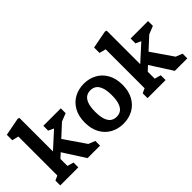

<svg xmlns="http://www.w3.org/2000/svg" viewBox="-34 -1346 1929 1929"><g transform="rotate(-45 930.0 -382.0)"><path d="M40.9 -68.5 123.2 -106.6 90.4 -50.4V-676.1L122.4 -636.6L20.9 -662V-739.3L212.4 -776L230.3 -770V-50.8L197.8 -96.6L297.5 -68.5V0H40.9ZM272.5 -244.1 364.7 -342.7 557.4 -62.4 457.8 -125.4 606.1 -66.8V0H428.5ZM212.8 -277.4 456 -498.4 426.1 -436.8 344.1 -475.2V-543.8H592.3V-475.2L483.9 -432.2L568.7 -498.4L212.8 -170.5Z M661.2 -272.1Q661.2 -361.4 696.9 -425.5Q732.6 -489.7 793.8 -522.7Q855.1 -555.8 930 -555.8Q1004.9 -555.8 1066.2 -522.7Q1127.4 -489.7 1163.1 -425.5Q1198.8 -361.4 1198.8 -272.1Q1198.8 -182.3 1163.1 -118.2Q1127.4 -54.1 1066.2 -21Q1004.9 12 930 12Q855.1 12 793.8 -21Q732.6 -54.1 696.9 -118.2Q661.2 -182.3 661.2 -272.1ZM1048.4 -274.2Q1048.4 -344.6 1032.6 -386.4Q1016.8 -428.2 990.6 -445.3Q964.4 -462.3 930 -462.3Q895.6 -462.3 869.4 -445.3Q843.2 -428.2 827.4 -386.4Q811.6 -344.6 811.6 -274.2Q811.6 -203.3 827.4 -161.7Q843.2 -120.1 869.4 -103Q895.6 -86 930 -86Q964.4 -86 990.6 -103Q1016.8 -120.1 1032.6 -161.7Q1048.4 -203.3 1048.4 -274.2Z M1280.9 -68.5 1363.2 -106.6 1330.4 -50.4V-676.1L1362.4 -636.6L1260.9 -662V-739.3L1452.4 -776L1470.3 -770V-50.8L1437.8 -96.6L1537.5 -68.5V0H1280.9ZM1512.5 -244.1 1604.7 -342.7 1797.4 -62.4 1697.8 -125.4 1846.1 -66.8V0H1668.5ZM1452.8 -277.4 1696 -498.4 1666.1 -436.8 1584.1 -475.2V-543.8H1832.3V-475.2L1723.9 -432.2L1808.7 -498.4L1452.8 -170.5Z"/></g></svg>

Font: Monaspace Xenon Var ExtraLight
Style: Regular
Weight: 200
Designer: Riley Cran and the Lettermatic Team
Version: Version 1.200 (Monaspace Xenon Var)